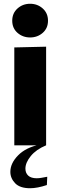

<svg xmlns="http://www.w3.org/2000/svg" viewBox="-20 -772 320 1020"><path d="M140 -573Q101 -573 73 -597.5Q45 -622 45 -662Q45 -702 73 -727Q101 -752 140 -752Q179 -752 207 -727Q235 -702 235 -662Q235 -622 207 -597.5Q179 -573 140 -573ZM56 -520 225 -524V0H56ZM140 228Q86 228 60.5 201.5Q35 175 35 141Q35 95 76.5 53Q118 11 192 -4L225 0Q172 22 143.5 57Q115 92 115 124Q115 147 130 161Q145 175 175 175Q187 175 201 172.5Q215 170 231 167L229 211Q178 228 140 228Z"/></svg>

Font: Murecho
Style: Bold
Weight: 700
Designer: Neil Summerour
Foundry: Positype
Version: Version 1.010; ttfautohint (v1.8.3)